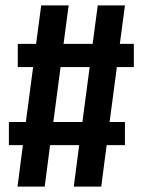

<svg xmlns="http://www.w3.org/2000/svg" viewBox="-20 -693 531 713"><path d="M477 -444H414L387 -240H444V-154H376L356 0H254L274 -154H166L146 0H45L65 -154H13V-240H76L103 -444H46V-530H114L133 -673H235L216 -530H324L343 -673H444L425 -530H477ZM286 -240 313 -444H205L178 -240Z"/></svg>

Font: Fira Sans Condensed Medium
Style: Regular
Weight: 500
Width: 3
Designer: Carrois Corporate & Edenspiekermann AG
Foundry: Carrois Corporate GbR & Edenspiekermann AG
Version: Version 4.203;PS 004.203;hotconv 1.0.88;makeotf.lib2.5.64775